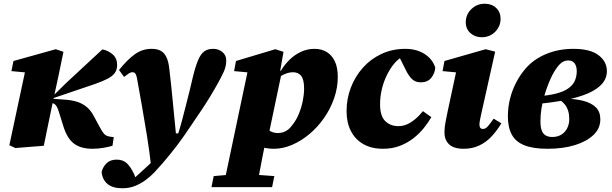

<svg xmlns="http://www.w3.org/2000/svg" viewBox="-20 -779 3271 1026"><path d="M62 12 30 -3 119 -420 180 -386 41 -399 52 -453 278 -516 319 -502 292 -371 261 -228Q249 -171 237.5 -114.5Q226 -58 214 0ZM581 0Q561 6 532.5 11Q504 16 474 16Q412 16 375.5 -11.5Q339 -39 319 -103L295 -180Q289 -199 283.5 -209Q278 -219 270.5 -223.5Q263 -228 253 -231L245 -234V-271H268L333 -335L527 -515Q559 -509 582.5 -488Q606 -467 606 -432Q606 -406 593 -388.5Q580 -371 553.5 -357.5Q527 -344 487 -330L263 -254L265 -251L319 -247Q359 -245 389 -236Q419 -227 442 -208.5Q465 -190 481 -159L513 -100Q526 -75 536.5 -63.5Q547 -52 567 -49L588 -46Z M634 227Q582 227 554.5 204Q527 181 523 140Q530 112 550 93Q570 74 603 74Q638 74 658.5 94Q679 114 697 152L706 177L694 176H710L693 177Q706 165 729 144.5Q752 124 777.5 100Q803 76 823 54Q849 25 876 -2Q903 -29 930 -58Q942 -95 952 -133Q962 -171 972 -210Q982 -249 992 -289Q1002 -329 1011 -369Q1025 -426 1039 -458.5Q1053 -491 1071.5 -504.5Q1090 -518 1119 -518Q1148 -518 1168.5 -501Q1189 -484 1189 -455Q1189 -425 1175.5 -395Q1162 -365 1143 -332Q1126 -301 1104.5 -265.5Q1083 -230 1059 -194Q1046 -175 1030.5 -152Q1015 -129 998.5 -104.5Q982 -80 964 -54Q946 -28 927 -3Q907 23 888.5 46Q870 69 850 92Q830 115 806 141Q785 163 759 182.5Q733 202 702 214.5Q671 227 634 227ZM789 120Q779 32 765.5 -52.5Q752 -137 738 -215.5Q724 -294 712 -361Q709 -375 705.5 -382Q702 -389 697.5 -391Q693 -393 687 -393Q678 -393 667 -385.5Q656 -378 643 -368L616 -405Q661 -461 701 -489.5Q741 -518 790 -518Q821 -518 840 -507Q859 -496 870 -472Q881 -448 885 -409Q890 -368 894.5 -325Q899 -282 903 -239Q907 -196 911.5 -152.5Q916 -109 920 -66H956Z M1110 221 1122 162 1237 152H1310L1446 162L1434 221ZM1173 221 1308 -420 1370 -386 1231 -399 1241 -453 1451 -516 1495 -502 1475 -388 1484 -385 1412 -42 1401 -33Q1392 12 1383.5 54.5Q1375 97 1367.5 138Q1360 179 1352 221ZM1444 16Q1406 16 1376.5 6Q1347 -4 1320 -22L1366 -131Q1391 -101 1414 -84.5Q1437 -68 1465 -68Q1478 -68 1492 -72Q1506 -76 1519.5 -86.5Q1533 -97 1546 -116Q1564 -139 1577.5 -172Q1591 -205 1598 -240Q1605 -275 1605 -305Q1605 -354 1589.5 -373.5Q1574 -393 1545 -393Q1530 -393 1514.5 -388Q1499 -383 1485 -375Q1471 -367 1459 -358V-401H1481Q1500 -433 1527 -459.5Q1554 -486 1588 -502Q1622 -518 1661 -518Q1698 -518 1726 -501Q1754 -484 1769.5 -451Q1785 -418 1785 -368Q1785 -310 1765.5 -254Q1746 -198 1712 -149Q1678 -100 1634 -63Q1590 -26 1541 -5Q1492 16 1444 16Z M2027 16Q1965 16 1921.5 -9Q1878 -34 1855 -79Q1832 -124 1832 -185Q1832 -252 1855 -311.5Q1878 -371 1919.5 -417.5Q1961 -464 2019 -491Q2077 -518 2146 -518Q2186 -518 2218 -506Q2250 -494 2273 -471.5Q2296 -449 2306 -418Q2304 -387 2284.5 -363Q2265 -339 2228 -339Q2200 -339 2181.5 -356.5Q2163 -374 2146 -410L2108 -486H2162V-475H2129Q2105 -462 2084 -436Q2063 -410 2046.5 -376Q2030 -342 2020.5 -302.5Q2011 -263 2011 -222Q2011 -159 2038.5 -132Q2066 -105 2109 -105Q2132 -105 2153.5 -114Q2175 -123 2197 -141Q2219 -159 2240 -185L2285 -153Q2269 -125 2245 -95Q2221 -65 2189 -40Q2157 -15 2116.5 0.5Q2076 16 2027 16Z M2355 -72Q2355 -100 2361.5 -130.5Q2368 -161 2372 -183L2423 -421L2463 -388L2345 -399L2355 -453L2575 -516L2626 -503L2550 -163Q2547 -148 2544.5 -135.5Q2542 -123 2542 -113Q2542 -102 2546.5 -96Q2551 -90 2561 -90Q2574 -90 2586 -103Q2598 -116 2618 -145L2659 -120Q2636 -81 2607 -50Q2578 -19 2541 -1.5Q2504 16 2459 16Q2404 16 2379.5 -8Q2355 -32 2355 -72ZM2554 -580Q2519 -580 2494 -602Q2469 -624 2469 -660Q2469 -701 2498.5 -730Q2528 -759 2570 -759Q2608 -759 2631.5 -736.5Q2655 -714 2655 -679Q2655 -638 2626 -609Q2597 -580 2554 -580Z M2906 16Q2829 16 2782.5 -2.5Q2736 -21 2715 -59.5Q2694 -98 2694 -157Q2694 -207 2706 -253.5Q2718 -300 2739.5 -340.5Q2761 -381 2788 -412Q2831 -462 2897.5 -490Q2964 -518 3044 -518Q3134 -518 3178.5 -484Q3223 -450 3223 -399Q3223 -361 3197.5 -331.5Q3172 -302 3123 -280.5Q3074 -259 3004 -245Q2934 -231 2845 -223V-264Q2910 -268 2952 -279Q2994 -290 3018 -307.5Q3042 -325 3052 -348Q3062 -371 3062 -399Q3062 -424 3051 -440Q3040 -456 3016 -456Q2991 -456 2971 -435.5Q2951 -415 2930 -375Q2920 -355 2909 -327Q2898 -299 2888.5 -266.5Q2879 -234 2873.5 -199.5Q2868 -165 2868 -131Q2868 -100 2875 -81.5Q2882 -63 2896.5 -55Q2911 -47 2931 -47Q2959 -47 2979.5 -59.5Q3000 -72 3011 -94Q3022 -116 3022 -143Q3022 -168 3016 -187Q3010 -206 2998.5 -220.5Q2987 -235 2971 -245L2994 -266L2998 -252Q3055 -251 3097.5 -240Q3140 -229 3164 -205.5Q3188 -182 3188 -141Q3188 -93 3151.5 -58Q3115 -23 3052 -3.5Q2989 16 2906 16Z"/></svg>

Font: Source Serif 4 Black
Style: Italic
Weight: 900
Italic angle: -12°
Designer: Frank Grießhammer
Foundry: Adobe Systems Incorporated
Version: Version 4.004;hotconv 1.0.116;makeotfexe 2.5.65601